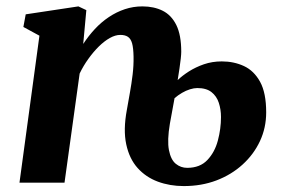

<svg xmlns="http://www.w3.org/2000/svg" viewBox="-20 -586 910 616"><path d="M247 -445Q264 -471 284.5 -493Q305 -515 329.2 -531.2Q353.5 -547.5 380.5 -556.5Q407.5 -565.5 437 -565.5Q474 -565.5 502 -551.5Q530 -537.5 545.8 -505.5Q561.5 -473.5 561.5 -420Q561.5 -412.5 560 -398.2Q558.5 -384 555.8 -366.2Q553 -348.5 550 -329Q564.5 -343 586 -356.8Q607.5 -370.5 634.2 -379.8Q661 -389 691.5 -389Q730.5 -389 762.8 -374Q795 -359 814.5 -323.5Q834 -288 834 -225.5Q834 -176 814 -133.2Q794 -90.5 758.2 -58Q722.5 -25.5 674.5 -7.2Q626.5 11 569.5 11Q525 11 486.5 -3.2Q448 -17.5 421.5 -47Q395 -76.5 385 -123Q375 -169.5 387 -233.5Q391.5 -260 396.8 -288.8Q402 -317.5 405.5 -346.8Q409 -376 408.5 -404Q408 -432 403.8 -447Q399.5 -462 390.2 -468Q381 -474 366 -474Q350 -474 332.2 -464Q314.5 -454 297 -436.8Q279.5 -419.5 263.5 -397.2Q247.5 -375 235.5 -350L187 0H42.5L106.5 -471.5L55 -499.5L62.5 -540L231.5 -565.5L257 -553.5ZM525 -189Q516 -135.5 522 -104.5Q528 -73.5 544 -60.5Q560 -47.5 580.5 -47.5Q621.5 -47.5 645.2 -72.5Q669 -97.5 679 -135.2Q689 -173 689 -210.5Q689 -235 682 -256.2Q675 -277.5 658.5 -290.5Q642 -303.5 613 -303.5Q602.5 -303.5 589.5 -299.5Q576.5 -295.5 563.8 -288Q551 -280.5 540 -271Z"/></svg>

Font: Merriweather 24pt ExtraBold
Style: Italic
Weight: 800
Italic angle: -7.8°
Version: Version 2.101